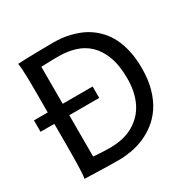

<svg xmlns="http://www.w3.org/2000/svg" viewBox="-161 -872 1023 1031"><g transform="rotate(-30 350.5 -356.5)"><path d="M85.4 -407.7V-558.1Q85.4 -592.3 84.7 -621.8Q84 -651.4 82.5 -674.8Q81.1 -698.2 78.1 -712.9Q88.4 -713.4 104.2 -714.1Q120.1 -714.8 139.4 -715.3Q158.7 -715.8 179.9 -716.3Q201.2 -716.8 222.4 -717Q243.7 -717.3 263.7 -717.5Q283.7 -717.8 300.3 -717.8Q319.8 -717.8 345 -715.6Q370.1 -713.4 397.7 -707Q425.3 -700.7 454.3 -689.2Q483.4 -677.7 510.5 -659.2Q537.6 -640.6 561.5 -614.3Q585.4 -587.9 603.3 -551.8Q621.1 -515.6 631.6 -468.5Q642.1 -421.4 642.1 -361.3Q642.1 -288.6 626 -233.2Q609.9 -177.7 582.8 -137.2Q555.7 -96.7 520 -69.3Q484.4 -42 445.3 -25.4Q406.2 -8.8 366.2 -2Q326.2 4.9 290.5 4.9Q278.8 4.9 263.4 4.6Q248 4.4 231 4.2Q213.9 3.9 195.8 3.4Q177.7 2.9 160.6 2.4Q120.6 1.5 78.1 0Q81.1 -14.6 82.3 -37.6Q83.5 -60.5 84.2 -89.4Q85 -118.2 85.2 -152.1Q85.4 -186 85.4 -222.2V-336.9H0V-407.7ZM178.2 -407.7H363.8V-336.9H178.2V-80.6Q195.3 -79.1 222.9 -77.4Q250.5 -75.7 285.6 -75.7Q318.4 -75.7 350.3 -82Q382.3 -88.4 411.4 -102.3Q440.4 -116.2 465.3 -138.2Q490.2 -160.2 508.3 -190.7Q526.4 -221.2 536.6 -261.2Q546.9 -301.3 546.9 -351.6Q546.9 -433.6 526.1 -488.8Q505.4 -543.9 470.2 -577.4Q435.1 -610.8 387.9 -625.2Q340.8 -639.6 288.1 -639.6Q275.9 -639.6 260.7 -639.4Q245.6 -639.2 230.2 -638.7Q214.8 -638.2 201.2 -637.9Q187.5 -637.7 178.2 -637.2Z"/></g></svg>

Font: Andika Basic
Style: Regular
Weight: 400
Designer: Annie Olsen & Victor Gaultney
Foundry: SIL International
Version: Version 1.000